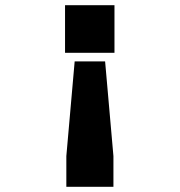

<svg xmlns="http://www.w3.org/2000/svg" viewBox="-20 -576 690 738"><path d="M230 -556H420V-373H230ZM384 -340 416 24V142H235V24L267 -340Z"/></svg>

Font: Azeret Mono Thin
Style: Bold
Weight: 700
Version: Version 1.002